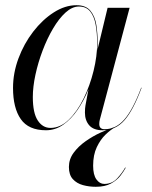

<svg xmlns="http://www.w3.org/2000/svg" viewBox="-20 -490 584 737"><path d="M462.5 154Q455 168 441.8 185Q428.5 202 405.8 214.5Q383 227 347.5 227Q322 227 298.2 220.5Q274.5 214 259.5 197.5Q244.5 181 244.5 151Q244.5 121 262.8 96.2Q281 71.5 308.8 52Q336.5 32.5 366 19Q395.5 5.5 418.5 -2L419.5 0Q404 8.5 384.8 27Q365.5 45.5 351.5 75Q337.5 104.5 337.5 146Q337.5 181 350 198.5Q362.5 216 380.5 216Q410.5 216 430.2 194.2Q450 172.5 460.5 153ZM355 -324Q355 -310.5 354 -296L355 -302.5L393 -460H477.5L363 -30Q361 -22.5 361 -14Q361 6 381.5 6Q424.5 6 457.2 -31.2Q490 -68.5 522 -153.5L523.5 -153Q491.5 -67 457.8 -28.5Q424 10 374 10Q339 10 322.5 -9Q306 -28 306 -58Q306 -74 308 -85L319.5 -147Q302 -104 277.8 -68.5Q253.5 -33 223 -11.5Q192.5 10 156.5 10Q89.5 10 59.8 -32.8Q30 -75.5 30 -152.5Q30 -210 51 -266.2Q72 -322.5 107.5 -368.5Q143 -414.5 186.2 -442.2Q229.5 -470 273.5 -470Q309.5 -470 327 -448.8Q344.5 -427.5 349.8 -394Q355 -360.5 355 -324ZM353 -324Q353 -363 347.2 -395Q341.5 -427 326.2 -446Q311 -465 283 -465Q257 -465 231.5 -441.8Q206 -418.5 183.5 -380.2Q161 -342 143.5 -295.8Q126 -249.5 116 -203Q106 -156.5 106 -117.5Q106 -56.5 124.8 -27.8Q143.5 1 174 1Q211.5 1 244 -30.5Q276.5 -62 301 -112Q325.5 -162 339.2 -218.2Q353 -274.5 353 -324Z"/></svg>

Font: Bodoni* 96pt
Style: Italic
Weight: 400
Italic angle: -13°
Version: Version 2.3